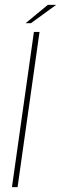

<svg xmlns="http://www.w3.org/2000/svg" viewBox="-20 -767 250 787"><path d="M29 0 119 -636H142L52 0ZM85 -672 176 -747H210L107 -672Z"/></svg>

Font: Alumni Sans SC Thin
Style: Italic
Weight: 100
Italic angle: -8°
Designer: Robert E. Leuschke
Foundry: Robert E. Leuschke
Version: Version 1.016